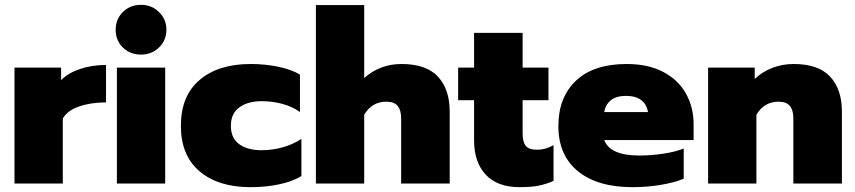

<svg xmlns="http://www.w3.org/2000/svg" viewBox="-20 -760 3541 795"><path d="M40 -480H233V-428Q261 -457 310.5 -474Q360 -491 419 -491V-336Q356 -336 307 -319Q258 -302 240 -269V0H40Z M459 -637Q459 -681 489 -710.5Q519 -740 564 -740Q608 -740 638.5 -710Q669 -680 669 -637Q669 -593 638.5 -563.5Q608 -534 564 -534Q519 -534 489 -563Q459 -592 459 -637ZM464 -480H664V0H464Z M729 -239Q729 -363 806.5 -429Q884 -495 1018 -495Q1078 -495 1133 -483.5Q1188 -472 1222 -451V-296Q1192 -318 1150.5 -329.5Q1109 -341 1064 -341Q1006 -341 971 -315.5Q936 -290 936 -239Q936 -188 970.5 -163Q1005 -138 1063 -138Q1108 -138 1150.5 -150Q1193 -162 1228 -185V-31Q1192 -9 1137 3Q1082 15 1017 15Q884 15 806.5 -50.5Q729 -116 729 -239Z M1288 -739H1488V-437Q1554 -495 1642 -495Q1745 -495 1793.5 -442.5Q1842 -390 1842 -298V0H1641V-270Q1641 -304 1626.5 -321.5Q1612 -339 1580 -339Q1520 -339 1488 -285V0H1288Z M1943 -178V-345H1877V-480H1943V-624H2144V-480H2251V-345H2144V-207Q2144 -171 2157.5 -155.5Q2171 -140 2203 -140Q2239 -140 2272 -159V-11Q2243 2 2211.5 8.5Q2180 15 2132 15Q2039 15 1991 -37Q1943 -89 1943 -178Z M2292 -238Q2292 -357 2365 -426Q2438 -495 2575 -495Q2663 -495 2725.5 -462.5Q2788 -430 2820 -373Q2852 -316 2852 -245V-180H2482Q2506 -116 2627 -116Q2675 -116 2725.5 -123.5Q2776 -131 2811 -145V-20Q2773 -4 2716 5.5Q2659 15 2599 15Q2454 15 2373 -51Q2292 -117 2292 -238ZM2663 -296Q2658 -328 2635 -345.5Q2612 -363 2572 -363Q2532 -363 2509.5 -345Q2487 -327 2482 -296Z M2912 -480H3105V-433Q3136 -463 3178 -479Q3220 -495 3266 -495Q3369 -495 3417.5 -442.5Q3466 -390 3466 -298V0H3265V-270Q3265 -304 3250.5 -321.5Q3236 -339 3204 -339Q3144 -339 3112 -285V0H2912Z"/></svg>

Font: Prompt ExtraBold
Style: Regular
Weight: 800
Designer: Katatrad Team
Foundry: CadsonDemak
Version: Version 1.000